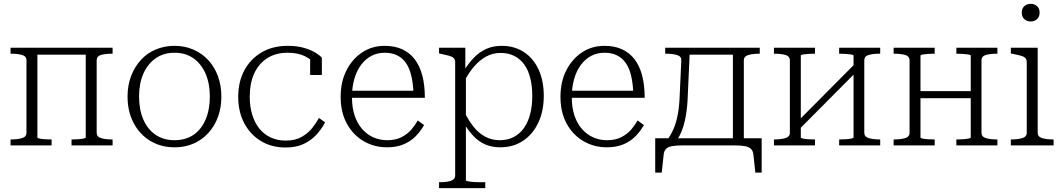

<svg xmlns="http://www.w3.org/2000/svg" viewBox="-20 -758 5543 1001"><path d="M118 -66V-443Q118 -465 95 -471.5Q72 -478 37 -478H35V-509H175V-41Q175 -38 186.5 -35.5Q198 -33 215 -32Q232 -31 246 -31H249V0H35V-31H37Q72 -31 95 -38Q118 -45 118 -66ZM427 -41V-509H567V-478H565Q529 -478 506.5 -471.5Q484 -465 484 -443V-66Q484 -45 506.5 -38Q529 -31 565 -31H567V0H353V-31H355Q369 -31 386 -32Q403 -33 415 -35.5Q427 -38 427 -41ZM150 -473V-509H459V-473Z M1134 -255Q1134 -177 1102.5 -117Q1071 -57 1016 -23.5Q961 10 890 10Q819 10 763.5 -23.5Q708 -57 676.5 -117Q645 -177 645 -255Q645 -313 663.5 -361.5Q682 -410 714.5 -445.5Q747 -481 792 -500Q837 -519 890 -519Q943 -519 988 -499.5Q1033 -480 1065.5 -445Q1098 -410 1116 -361.5Q1134 -313 1134 -255ZM705 -255Q705 -186 727.5 -134.5Q750 -83 791.5 -55Q833 -27 890 -27Q947 -27 988 -54.5Q1029 -82 1051.5 -134Q1074 -186 1074 -255Q1074 -323 1051.5 -374.5Q1029 -426 988 -454.5Q947 -483 890 -483Q833 -483 791.5 -454Q750 -425 727.5 -374Q705 -323 705 -255Z M1470 -25Q1519 -25 1553 -44.5Q1587 -64 1608.5 -91.5Q1630 -119 1643 -143L1675 -120Q1656 -84 1628.5 -54.5Q1601 -25 1562 -7Q1523 11 1469 11Q1397 11 1341.5 -22Q1286 -55 1254 -114.5Q1222 -174 1222 -254Q1222 -332 1254 -391.5Q1286 -451 1344 -485Q1402 -519 1480 -519Q1530 -519 1566.5 -508Q1603 -497 1626 -482.5Q1649 -468 1658 -457V-367H1597V-459Q1607 -456 1615 -450Q1623 -444 1627.5 -437.5Q1632 -431 1632 -425Q1632 -419 1626 -416Q1610 -444 1572.5 -463.5Q1535 -483 1480 -483Q1416 -483 1371.5 -453.5Q1327 -424 1304.5 -373Q1282 -322 1282 -254Q1282 -201 1295.5 -158.5Q1309 -116 1333 -86.5Q1357 -57 1392 -41Q1427 -25 1470 -25Z M1815 -251Q1815 -197 1829 -155.5Q1843 -114 1868 -85.5Q1893 -57 1926.5 -42Q1960 -27 1999 -27Q2043 -27 2074.5 -43.5Q2106 -60 2126 -84Q2146 -108 2158 -130L2191 -106Q2173 -74 2147 -47.5Q2121 -21 2084 -5.5Q2047 10 1998 10Q1931 10 1876 -22Q1821 -54 1788.5 -113Q1756 -172 1756 -253Q1756 -332 1786.5 -391.5Q1817 -451 1868.5 -485Q1920 -519 1985 -519Q2037 -519 2076 -501.5Q2115 -484 2141.5 -450Q2168 -416 2181.5 -365.5Q2195 -315 2195 -248H1796V-285H2156L2136 -268Q2134 -322 2124.5 -362.5Q2115 -403 2096.5 -429.5Q2078 -456 2050.5 -469.5Q2023 -483 1985 -483Q1948 -483 1917 -467Q1886 -451 1863 -420.5Q1840 -390 1827.5 -347Q1815 -304 1815 -251Z M2510 223H2269V192H2271Q2295 192 2313.5 189Q2332 186 2342.5 178.5Q2353 171 2353 157V-434Q2353 -448 2345 -455.5Q2337 -463 2321 -467.5Q2305 -472 2280 -477L2269 -479V-509H2406V-377L2409 -372V182Q2409 185 2422 187.5Q2435 190 2452 191Q2469 192 2482 192H2510ZM2588 10Q2545 10 2511 -4.5Q2477 -19 2449.5 -47.5Q2422 -76 2397 -118L2399 -178Q2422 -131 2449 -97Q2476 -63 2510.5 -45Q2545 -27 2585 -27Q2626 -27 2658 -43.5Q2690 -60 2711.5 -90.5Q2733 -121 2744 -163.5Q2755 -206 2755 -258Q2755 -309 2744.5 -351Q2734 -393 2713 -422Q2692 -451 2661 -466.5Q2630 -482 2590 -482Q2549 -482 2515 -463.5Q2481 -445 2452 -411.5Q2423 -378 2399 -331L2397 -387Q2423 -429 2452 -458.5Q2481 -488 2516 -503.5Q2551 -519 2596 -519Q2662 -519 2711.5 -486.5Q2761 -454 2788 -395.5Q2815 -337 2815 -258Q2815 -179 2786.5 -118.5Q2758 -58 2707 -24Q2656 10 2588 10Z M2961 -251Q2961 -197 2975 -155.5Q2989 -114 3014 -85.5Q3039 -57 3072.5 -42Q3106 -27 3145 -27Q3189 -27 3220.5 -43.5Q3252 -60 3272 -84Q3292 -108 3304 -130L3337 -106Q3319 -74 3293 -47.5Q3267 -21 3230 -5.5Q3193 10 3144 10Q3077 10 3022 -22Q2967 -54 2934.5 -113Q2902 -172 2902 -253Q2902 -332 2932.5 -391.5Q2963 -451 3014.5 -485Q3066 -519 3131 -519Q3183 -519 3222 -501.5Q3261 -484 3287.5 -450Q3314 -416 3327.5 -365.5Q3341 -315 3341 -248H2942V-285H3302L3282 -268Q3280 -322 3270.5 -362.5Q3261 -403 3242.5 -429.5Q3224 -456 3196.5 -469.5Q3169 -483 3131 -483Q3094 -483 3063 -467Q3032 -451 3009 -420.5Q2986 -390 2973.5 -347Q2961 -304 2961 -251Z M3801 -9V-509H3941V-478H3939Q3915 -478 3897 -475Q3879 -472 3868.5 -465Q3858 -458 3858 -443V-9ZM3548 -473V-509H3832V-473ZM3908 49Q3906 29 3895.5 18.5Q3885 8 3864 4Q3843 0 3809 0H3539Q3504 0 3483 4Q3462 8 3452 18.5Q3442 29 3440 49L3430 142H3396V-37H3951V142H3918ZM3524 -269 3532 -443Q3533 -464 3510 -471Q3487 -478 3452 -478H3448V-509H3577L3566 -265Q3564 -202 3556 -156.5Q3548 -111 3535.5 -78.5Q3523 -46 3505 -22H3454Q3476 -51 3490.5 -83.5Q3505 -116 3513.5 -160.5Q3522 -205 3524 -269Z M4098 -66V-443Q4098 -465 4075 -471.5Q4052 -478 4017 -478H4015V-509H4229V-478H4226Q4212 -478 4195 -477Q4178 -476 4166.5 -474Q4155 -472 4155 -468V-41Q4155 -38 4166.5 -35.5Q4178 -33 4195 -32Q4212 -31 4226 -31H4229V0H4015V-31H4017Q4052 -31 4075 -38Q4098 -45 4098 -66ZM4430 -41V-468Q4430 -472 4417.5 -474Q4405 -476 4388 -477Q4371 -478 4357 -478H4355V-509H4569V-478H4567Q4532 -478 4509 -471.5Q4486 -465 4486 -443V-66Q4486 -45 4509 -38Q4532 -31 4567 -31H4569V0H4355V-31H4357Q4371 -31 4388 -32Q4405 -33 4417.5 -35.5Q4430 -38 4430 -41ZM4139 -76 4115 -101 4445 -433 4469 -408Z M4722 -66V-443Q4722 -465 4699 -471.5Q4676 -478 4641 -478H4639V-509H4853V-478H4850Q4836 -478 4819 -477Q4802 -476 4790.5 -474Q4779 -472 4779 -468V-41Q4779 -38 4790.5 -35.5Q4802 -33 4819 -32Q4836 -31 4850 -31H4853V0H4639V-31H4641Q4676 -31 4699 -38Q4722 -45 4722 -66ZM5041 -41V-468Q5041 -472 5028.5 -474Q5016 -476 4999 -477Q4982 -478 4968 -478H4966V-509H5180V-478H5178Q5143 -478 5120 -471.5Q5097 -465 5097 -443V-66Q5097 -45 5120 -38Q5143 -31 5178 -31H5180V0H4966V-31H4968Q4982 -31 4999 -32Q5016 -33 5028.5 -35.5Q5041 -38 5041 -41ZM4757 -246V-283H5066V-246Z M5354 -646Q5334 -646 5320.5 -658Q5307 -670 5307 -692Q5307 -714 5320.5 -726Q5334 -738 5354 -738Q5373 -738 5386.5 -726Q5400 -714 5400 -692Q5400 -670 5386.5 -658Q5373 -646 5354 -646ZM5390 -509V-66Q5390 -45 5413 -38Q5436 -31 5471 -31H5473V0H5250V-31H5252Q5287 -31 5310 -38Q5333 -45 5333 -66V-434Q5333 -455 5316 -462.5Q5299 -470 5261 -477L5250 -479V-509Z"/></svg>

Font: Roboto Serif 36pt ExtraLight
Style: Regular
Weight: 250
Designer: Greg Gazdowicz
Foundry: Commercial Type
Version: Version 1.008